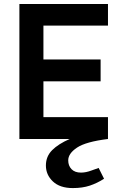

<svg xmlns="http://www.w3.org/2000/svg" viewBox="-20 -708 624 978"><path d="M335 0Q277.5 25 245.6 56.9Q213.8 88.8 213.8 135Q213.8 182.5 249.4 216.2Q285 250 351.2 250Q400 250 437.5 237.5Q475 225 510 202.5L482.5 147.5Q473.8 150 445.6 160.6Q417.5 171.2 392.5 171.2Q361.2 171.2 344.4 153.8Q327.5 136.2 327.5 108.8Q327.5 73.8 372.5 43.8Q417.5 13.8 530 0V-111.2H201.2V-293.8H492.5V-405H201.2V-577.5H530V-687.5H78.8V0Z"/></svg>

Font: Cambay
Style: Bold
Weight: 700
Designer: Pooja Saxena
Foundry: Pooja Saxena
Version: Version 1.096;PS 001.096;hotconv 1.0.70;makeotf.lib2.5.58329